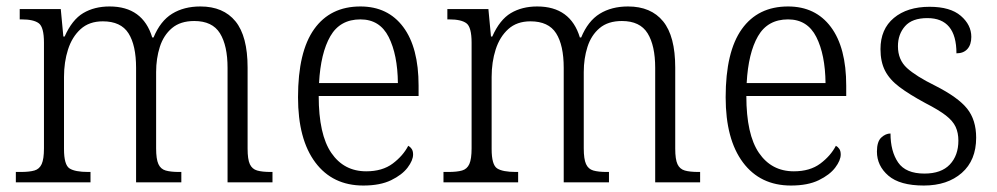

<svg xmlns="http://www.w3.org/2000/svg" viewBox="-20 -564 3083 594"><path d="M29 0V-32H44Q71 -32 86.5 -36.5Q102 -41 109 -56.5Q116 -72 116 -105V-432Q116 -480 100 -492Q84 -504 47 -504H41V-536H168L176 -451H180Q203 -503 237.5 -523.5Q272 -544 319 -544Q422 -544 451 -448H455Q476 -499 512.5 -521.5Q549 -544 600 -544Q671 -544 708.5 -498Q746 -452 746 -355V-104Q746 -71 753 -56Q760 -41 775.5 -36.5Q791 -32 818 -32H823V0H684V-354Q684 -423 660.5 -461Q637 -499 581 -499Q538 -499 512 -477Q486 -455 474.5 -419Q463 -383 463 -341V-105Q463 -72 470 -56.5Q477 -41 492.5 -36.5Q508 -32 534 -32H541V0H401V-354Q401 -424 377.5 -461Q354 -498 298 -498Q256 -498 229.5 -474Q203 -450 190.5 -411Q178 -372 178 -326V-103Q178 -54 195 -43Q212 -32 253 -32H260V0Z M1104 10Q1009 10 955.5 -61.5Q902 -133 902 -263Q902 -404 952 -474Q1002 -544 1095 -544Q1180 -544 1227.5 -480.5Q1275 -417 1275 -299V-267H966Q966 -148 1005 -91Q1044 -34 1113 -34Q1163 -34 1195 -58Q1227 -82 1243 -113Q1249 -110 1253.5 -103.5Q1258 -97 1258 -86Q1258 -68 1241 -45.5Q1224 -23 1190 -6.5Q1156 10 1104 10ZM1211 -307Q1210 -395 1182.5 -449.5Q1155 -504 1095 -504Q1032 -504 1002 -452Q972 -400 967 -307Z M1352 0V-32H1367Q1394 -32 1409.5 -36.5Q1425 -41 1432 -56.5Q1439 -72 1439 -105V-432Q1439 -480 1423 -492Q1407 -504 1370 -504H1364V-536H1491L1499 -451H1503Q1526 -503 1560.5 -523.5Q1595 -544 1642 -544Q1745 -544 1774 -448H1778Q1799 -499 1835.5 -521.5Q1872 -544 1923 -544Q1994 -544 2031.5 -498Q2069 -452 2069 -355V-104Q2069 -71 2076 -56Q2083 -41 2098.5 -36.5Q2114 -32 2141 -32H2146V0H2007V-354Q2007 -423 1983.5 -461Q1960 -499 1904 -499Q1861 -499 1835 -477Q1809 -455 1797.5 -419Q1786 -383 1786 -341V-105Q1786 -72 1793 -56.5Q1800 -41 1815.5 -36.5Q1831 -32 1857 -32H1864V0H1724V-354Q1724 -424 1700.5 -461Q1677 -498 1621 -498Q1579 -498 1552.5 -474Q1526 -450 1513.5 -411Q1501 -372 1501 -326V-103Q1501 -54 1518 -43Q1535 -32 1576 -32H1583V0Z M2427 10Q2332 10 2278.5 -61.5Q2225 -133 2225 -263Q2225 -404 2275 -474Q2325 -544 2418 -544Q2503 -544 2550.5 -480.5Q2598 -417 2598 -299V-267H2289Q2289 -148 2328 -91Q2367 -34 2436 -34Q2486 -34 2518 -58Q2550 -82 2566 -113Q2572 -110 2576.5 -103.5Q2581 -97 2581 -86Q2581 -68 2564 -45.5Q2547 -23 2513 -6.5Q2479 10 2427 10ZM2534 -307Q2533 -395 2505.5 -449.5Q2478 -504 2418 -504Q2355 -504 2325 -452Q2295 -400 2290 -307Z M2838 10Q2764 10 2728.5 -20.5Q2693 -51 2693 -95Q2693 -126 2706.5 -138.5Q2720 -151 2735 -151Q2735 -96 2758.5 -61.5Q2782 -27 2840 -27Q2892 -27 2918.5 -55Q2945 -83 2945 -129Q2945 -153 2936.5 -171.5Q2928 -190 2906 -207Q2884 -224 2843 -245Q2793 -272 2762.5 -295Q2732 -318 2718 -345.5Q2704 -373 2704 -412Q2704 -474 2745.5 -508.5Q2787 -543 2856 -543Q2920 -543 2952.5 -515Q2985 -487 2985 -450Q2985 -426 2973 -412.5Q2961 -399 2939 -399Q2939 -508 2849 -508Q2802 -508 2780 -483Q2758 -458 2758 -421Q2758 -379 2786 -353.5Q2814 -328 2873 -299Q2944 -263 2972 -228Q3000 -193 3000 -138Q3000 -68 2955.5 -29Q2911 10 2838 10Z"/></svg>

Font: Noto Serif Tamil SemiCondensed Light
Style: Regular
Weight: 300
Width: 4
Designer: Indian Type Foundry, Tom Grace, and the Monotype Design Team
Foundry: Monotype Imaging Inc.
Version: Version 2.004; ttfautohint (v1.8.4.7-5d5b)